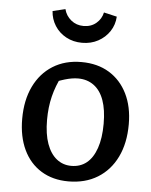

<svg xmlns="http://www.w3.org/2000/svg" viewBox="-52 -765 645 819"><g transform="rotate(5 270.0 -355.5)"><path d="M271 10Q204 10 154.5 -20.5Q105 -51 78.5 -107Q52 -163 52 -239Q52 -319 80.5 -378Q109 -437 161 -469.5Q213 -502 283 -502Q352 -502 402 -471.5Q452 -441 479.5 -385.5Q507 -330 507 -255Q507 -174 478 -114.5Q449 -55 396 -22.5Q343 10 271 10ZM278 -57Q316 -57 343 -78.5Q370 -100 385 -143Q400 -186 400 -248Q400 -308 385.5 -348.5Q371 -389 342.5 -410Q314 -431 275 -431Q249 -431 217.5 -421.5Q186 -412 144 -393L204 -435Q181 -391 169.5 -344.5Q158 -298 158 -244Q158 -183 173 -141.5Q188 -100 215 -78.5Q242 -57 278 -57ZM278 -584Q240 -584 209.5 -600.5Q179 -617 161 -645.5Q143 -674 141 -708L195 -721Q202 -693 224.5 -674.5Q247 -656 278 -656Q310 -656 332 -674.5Q354 -693 360 -721L416 -708Q414 -673 395.5 -645Q377 -617 346.5 -600.5Q316 -584 278 -584Z"/></g></svg>

Font: Piazzolla Thin SemiBold
Style: Regular
Weight: 600
Version: Version 2.005